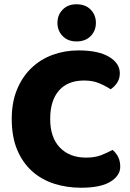

<svg xmlns="http://www.w3.org/2000/svg" viewBox="-20 -861 611 899"><path d="M374 -484Q297 -484 256 -437Q215 -390 215 -304Q215 -217 260.5 -170Q306 -123 383 -123Q424 -123 452.5 -134Q481 -145 507 -159Q524 -145 533.5 -125.5Q543 -106 543 -80Q543 -39 497.5 -10.5Q452 18 359 18Q292 18 233 -1Q174 -20 130 -59.5Q86 -99 60.5 -159.5Q35 -220 35 -304Q35 -382 59.5 -441.5Q84 -501 126.5 -542Q169 -583 226 -604Q283 -625 348 -625Q440 -625 490.5 -595Q541 -565 541 -518Q541 -492 528 -473Q515 -454 498 -443Q472 -460 442.5 -472Q413 -484 374 -484ZM249 -754Q249 -791 273.5 -816Q298 -841 338 -841Q380 -841 404.5 -816Q429 -791 429 -754Q429 -717 404.5 -692Q380 -667 338 -667Q298 -667 273.5 -692Q249 -717 249 -754Z"/></svg>

Font: Baloo
Style: Regular
Weight: 400
Designer: Sarang Kulkarni and Ek Type
Foundry: Ek Type
Version: Version 1.100;PS 1.000;hotconv 1.0.88;makeotf.lib2.5.647800;